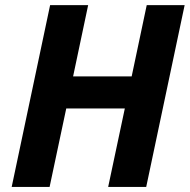

<svg xmlns="http://www.w3.org/2000/svg" viewBox="-20 -734 745 754"><path d="M554.2 0H404.8L470.2 -308.1H240.2L174.8 0H25.9L176.8 -713.9H326.2L267.1 -434.1H497.1L556.2 -713.9H705.1Z"/></svg>

Font: TypoPRO Open Sans
Style: Bold Italic
Weight: 700
Italic angle: -12°
Foundry: Ascender Corporation
Version: Version 1.10